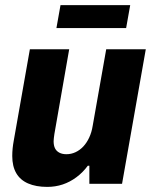

<svg xmlns="http://www.w3.org/2000/svg" viewBox="-20 -720 600 752"><path d="M165 12Q121 12 90 -1.5Q59 -15 43.5 -42Q28 -69 28 -109Q28 -124 29.5 -139Q31 -154 34 -170L97 -527H251L193 -195Q192 -187 191 -180Q190 -173 190 -167Q190 -150 195.5 -139Q201 -128 212.5 -122Q224 -116 240 -116Q259 -116 276 -124Q293 -132 306.5 -146.5Q320 -161 329.5 -181.5Q339 -202 343 -227L396 -527H551L458 0H330V-71H324Q305 -45 279.5 -26Q254 -7 225.5 2.5Q197 12 165 12ZM201 -610 217 -700H490L474 -610Z"/></svg>

Font: Archivo SemiCondensed ExtraBold
Style: Italic
Weight: 800
Width: 4
Italic angle: -10°
Designer: Hector Gatti
Foundry: Omnibus-Type
Version: Version 2.001